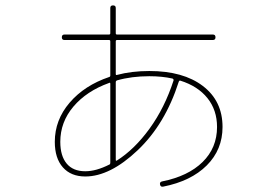

<svg xmlns="http://www.w3.org/2000/svg" viewBox="-20 -652 1040 720"><path d="M540 -366.2Q473.6 -366.2 418.9 -350.6Q414.1 -348.6 414.1 -343.8V-52.7Q414.1 -47.9 418 -49.8Q484.4 -91.8 541 -169.9Q597.7 -248 630.9 -350.6Q631.8 -354.5 627 -357.4Q587.9 -366.2 540 -366.2ZM206.1 -120.1Q206.1 -67.4 230 -38.6Q253.9 -9.8 299.8 -9.8Q340.8 -9.8 390.6 -35.2Q393.6 -36.1 393.6 -42V-337.9Q393.6 -343.8 388.7 -340.8Q304.7 -310.5 255.4 -252.4Q206.1 -194.3 206.1 -120.1ZM185.5 -120.1Q185.5 -202.1 241.2 -267.1Q296.9 -332 389.6 -363.3Q393.6 -364.3 393.6 -369.1V-497.1Q393.6 -502 388.7 -502H221.7Q211.9 -502 211.9 -512.2Q211.9 -522.5 221.7 -522.5H388.7Q393.6 -522.5 393.6 -527.3V-622.1Q393.6 -631.8 403.8 -631.8Q414.1 -631.8 414.1 -622.1V-527.3Q414.1 -522.5 418.9 -522.5H778.3Q788.1 -522.5 788.1 -512.2Q788.1 -502 778.3 -502H418.9Q414.1 -502 414.1 -497.1V-375Q414.1 -369.1 418.9 -371.1Q473.6 -385.7 540 -385.7Q667 -385.7 740.7 -329.6Q814.5 -273.4 814.5 -175.8Q814.5 -90.8 755.4 -31.7Q696.3 27.3 591.8 47.9Q582 49.8 580.1 40Q578.1 30.3 587.9 28.3Q685.5 8.8 739.7 -44.4Q793.9 -97.7 793.9 -175.8Q793.9 -239.3 757.8 -284.2Q721.7 -329.1 656.2 -349.6Q652.3 -350.6 650.4 -345.7Q599.6 -186.5 496.1 -88.4Q392.6 9.8 299.8 9.8Q246.1 9.8 215.8 -24.4Q185.5 -58.6 185.5 -120.1Z"/></svg>

Font: Rounded Mgen+ 1m thin
Style: Regular
Weight: 100
Designer: [Source Han Sans]
Ryoko NISHIZUKA  (kana & ideographs); Paul D. Hunt (Latin, Greek & Cyrillic); Wenlong ZHANG  (bopomofo
Version: Version 1.059.20150602